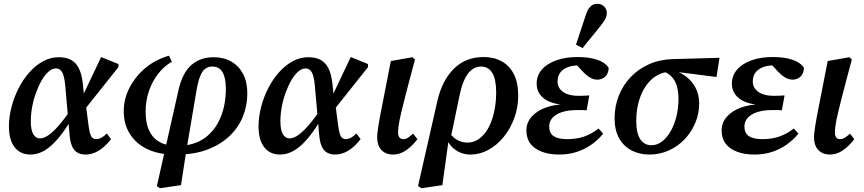

<svg xmlns="http://www.w3.org/2000/svg" viewBox="-20 -799 4543 1010"><path d="M140 14Q87 14 57 -24.5Q27 -63 27 -134Q27 -184 40.5 -236Q54 -288 78 -335Q102 -382 135 -419Q168 -456 207 -477Q246 -498 289 -498Q328 -498 353.5 -484Q379 -470 394 -441Q409 -412 415 -365L424 -279L430 -260L446 -137Q452 -95 460.5 -81Q469 -67 487 -67Q499 -67 512.5 -74Q526 -81 542 -97L564 -67Q534 -28 500 -7Q466 14 430 14Q405 14 387 3.5Q369 -7 359 -30Q349 -53 346 -90L323 -351Q318 -401 306.5 -420Q295 -439 274 -439Q254 -439 234.5 -421.5Q215 -404 198.5 -375Q182 -346 169 -310Q156 -274 149 -235.5Q142 -197 142 -162Q142 -114 155.5 -92.5Q169 -71 190 -71Q211 -71 236 -88.5Q261 -106 291.5 -141.5Q322 -177 357 -229L375 -185H364Q324 -116 287 -72Q250 -28 214 -7Q178 14 140 14ZM420 -216 402 -267 512 -499 603 -462V-446Z M822 191 805 181 918 -321Q938 -413 985 -455.5Q1032 -498 1104 -498Q1157 -498 1197 -475Q1237 -452 1259 -409.5Q1281 -367 1281 -308Q1281 -243 1257.5 -185.5Q1234 -128 1188 -84Q1142 -40 1076 -14Q1010 12 924 14L926 -37L942 -33Q1013 -39 1063.5 -78Q1114 -117 1141 -183Q1168 -249 1168 -333Q1168 -390 1150.5 -419.5Q1133 -449 1096 -449Q1076 -449 1060 -437.5Q1044 -426 1033 -398.5Q1022 -371 1014 -325L961 -12L932 175ZM878 14Q801 10 746 -19Q691 -48 661 -98Q631 -148 631 -214Q631 -279 661.5 -338Q692 -397 745 -441.5Q798 -486 869 -506L884 -474Q843 -451 812 -411Q781 -371 763.5 -320Q746 -269 746 -213Q746 -154 762.5 -116.5Q779 -79 807.5 -59.5Q836 -40 873 -34L889 -37Z M1453 14Q1400 14 1370 -24.5Q1340 -63 1340 -134Q1340 -184 1353.5 -236Q1367 -288 1391 -335Q1415 -382 1448 -419Q1481 -456 1520 -477Q1559 -498 1602 -498Q1641 -498 1666.5 -484Q1692 -470 1707 -441Q1722 -412 1728 -365L1737 -279L1743 -260L1759 -137Q1765 -95 1773.5 -81Q1782 -67 1800 -67Q1812 -67 1825.5 -74Q1839 -81 1855 -97L1877 -67Q1847 -28 1813 -7Q1779 14 1743 14Q1718 14 1700 3.5Q1682 -7 1672 -30Q1662 -53 1659 -90L1636 -351Q1631 -401 1619.5 -420Q1608 -439 1587 -439Q1567 -439 1547.5 -421.5Q1528 -404 1511.5 -375Q1495 -346 1482 -310Q1469 -274 1462 -235.5Q1455 -197 1455 -162Q1455 -114 1468.5 -92.5Q1482 -71 1503 -71Q1524 -71 1549 -88.5Q1574 -106 1604.5 -141.5Q1635 -177 1670 -229L1688 -185H1677Q1637 -116 1600 -72Q1563 -28 1527 -7Q1491 14 1453 14ZM1733 -216 1715 -267 1825 -499 1916 -462V-446Z M2049 14Q2009 14 1986.5 -10Q1964 -34 1964 -78Q1964 -87 1965.5 -100Q1967 -113 1970 -133.5Q1973 -154 1978.5 -184Q1984 -214 1993 -258L2036 -478L2150 -498L2163 -486L2130 -362Q2118 -317 2109 -281Q2100 -245 2093 -217Q2086 -189 2082 -168Q2078 -147 2076 -131Q2074 -115 2074 -103Q2074 -85 2081 -76Q2088 -67 2102 -67Q2115 -67 2127 -75Q2139 -83 2153 -96L2176 -67Q2145 -27 2113.5 -6.5Q2082 14 2049 14Z M2197 191 2179 180 2281 -269Q2306 -377 2368 -438Q2430 -499 2524 -499Q2578 -499 2619 -476.5Q2660 -454 2683 -409Q2706 -364 2706 -296Q2706 -234 2685.5 -178Q2665 -122 2629.5 -78.5Q2594 -35 2549 -10.5Q2504 14 2455 14Q2407 14 2370.5 -14.5Q2334 -43 2320 -95L2335 -114Q2354 -83 2380 -66Q2406 -49 2440 -49Q2466 -49 2488.5 -61.5Q2511 -74 2530 -97.5Q2549 -121 2562 -153.5Q2575 -186 2582.5 -226.5Q2590 -267 2590 -314Q2590 -382 2569.5 -415.5Q2549 -449 2511 -449Q2485 -449 2463.5 -433.5Q2442 -418 2426 -386Q2410 -354 2399 -304L2351 -74L2341 -70L2307 175Z M2922 14Q2870 14 2831 -0.5Q2792 -15 2770.5 -43Q2749 -71 2749 -112Q2749 -154 2776.5 -185Q2804 -216 2850.5 -233Q2897 -250 2953 -250L2951 -247Q2905 -250 2872 -263.5Q2839 -277 2821 -301.5Q2803 -326 2803 -359Q2803 -401 2830 -432.5Q2857 -464 2905.5 -481.5Q2954 -499 3017 -499Q3061 -499 3094 -492Q3127 -485 3149 -472.5Q3171 -460 3182 -442Q3181 -412 3164 -396Q3147 -380 3122 -380Q3102 -380 3083 -391.5Q3064 -403 3045 -423L3001 -471H3094L3097 -448Q3077 -453 3060 -454Q3043 -455 3023 -455Q2990 -455 2965 -445Q2940 -435 2926.5 -416.5Q2913 -398 2913 -370Q2913 -347 2926.5 -330Q2940 -313 2964.5 -304Q2989 -295 3022 -295Q3042 -295 3052.5 -295.5Q3063 -296 3080 -297L3066 -219Q3057 -220 3044 -220Q3031 -220 3017 -220Q2970 -220 2937 -209.5Q2904 -199 2886.5 -179.5Q2869 -160 2869 -134Q2869 -98 2893 -82.5Q2917 -67 2963 -67Q3014 -67 3053.5 -81Q3093 -95 3129 -123L3153 -96Q3126 -63 3091.5 -38.5Q3057 -14 3014.5 0Q2972 14 2922 14ZM3010 -564Q3023 -603 3036 -643Q3049 -683 3062 -721Q3069 -743 3078 -755.5Q3087 -768 3098 -773.5Q3109 -779 3121 -779Q3143 -779 3157.5 -765.5Q3172 -752 3172 -731Q3172 -714 3164 -699Q3156 -684 3139 -663Q3116 -633 3092 -604.5Q3068 -576 3045 -546Z M3396 14Q3344 14 3302.5 -7.5Q3261 -29 3237 -71.5Q3213 -114 3213 -177Q3213 -240 3235 -295.5Q3257 -351 3297.5 -393.5Q3338 -436 3394 -461Q3450 -486 3517 -488L3765 -495L3749 -394L3530 -422H3503Q3468 -419 3440.5 -404.5Q3413 -390 3392 -365.5Q3371 -341 3356.5 -309.5Q3342 -278 3334.5 -241Q3327 -204 3327 -164Q3327 -97 3348.5 -66Q3370 -35 3406 -35Q3437 -35 3463 -55Q3489 -75 3508.5 -109.5Q3528 -144 3538.5 -187.5Q3549 -231 3549 -278Q3549 -316 3541 -344.5Q3533 -373 3516 -392.5Q3499 -412 3473 -422L3504 -434Q3550 -425 3584.5 -400Q3619 -375 3638.5 -338Q3658 -301 3658 -255Q3658 -201 3637.5 -152.5Q3617 -104 3581.5 -66.5Q3546 -29 3498 -7.5Q3450 14 3396 14Z M3949 14Q3897 14 3858 -0.5Q3819 -15 3797.5 -43Q3776 -71 3776 -112Q3776 -154 3803.5 -185Q3831 -216 3877.5 -233Q3924 -250 3980 -250L3978 -247Q3932 -250 3899 -263.5Q3866 -277 3848 -301.5Q3830 -326 3830 -359Q3830 -401 3857 -432.5Q3884 -464 3932.5 -481.5Q3981 -499 4044 -499Q4088 -499 4121 -492Q4154 -485 4176 -472.5Q4198 -460 4209 -442Q4208 -412 4191 -396Q4174 -380 4149 -380Q4129 -380 4110 -391.5Q4091 -403 4072 -423L4028 -471H4121L4124 -448Q4104 -453 4087 -454Q4070 -455 4050 -455Q4017 -455 3992 -445Q3967 -435 3953.5 -416.5Q3940 -398 3940 -370Q3940 -347 3953.5 -330Q3967 -313 3991.5 -304Q4016 -295 4049 -295Q4069 -295 4079.5 -295.5Q4090 -296 4107 -297L4093 -219Q4084 -220 4071 -220Q4058 -220 4044 -220Q3997 -220 3964 -209.5Q3931 -199 3913.5 -179.5Q3896 -160 3896 -134Q3896 -98 3920 -82.5Q3944 -67 3990 -67Q4041 -67 4080.5 -81Q4120 -95 4156 -123L4180 -96Q4153 -63 4118.5 -38.5Q4084 -14 4041.5 0Q3999 14 3949 14Z M4347 14Q4307 14 4284.5 -10Q4262 -34 4262 -78Q4262 -87 4263.5 -100Q4265 -113 4268 -133.5Q4271 -154 4276.5 -184Q4282 -214 4291 -258L4334 -478L4448 -498L4461 -486L4428 -362Q4416 -317 4407 -281Q4398 -245 4391 -217Q4384 -189 4380 -168Q4376 -147 4374 -131Q4372 -115 4372 -103Q4372 -85 4379 -76Q4386 -67 4400 -67Q4413 -67 4425 -75Q4437 -83 4451 -96L4474 -67Q4443 -27 4411.5 -6.5Q4380 14 4347 14Z"/></svg>

Font: Source Serif 4 18pt SemiBold
Style: Italic
Weight: 600
Italic angle: -12°
Designer: Frank Grießhammer
Foundry: Adobe Systems Incorporated
Version: Version 4.004;hotconv 1.0.116;makeotfexe 2.5.65601